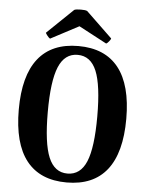

<svg xmlns="http://www.w3.org/2000/svg" viewBox="-60 -955 787 1018"><g transform="rotate(5 333.0 -446.0)"><path d="M46.9 -349.1Q46.9 -529.3 119.1 -620.6Q191.4 -711.9 333 -711.9Q474.6 -711.9 546.9 -620.6Q619.1 -529.3 619.1 -349.1Q619.1 -168.5 546.9 -77.1Q474.6 14.2 333 14.2Q191.4 14.2 119.1 -77.1Q46.9 -168.5 46.9 -349.1ZM154.8 -767.1 293.9 -900.9Q303.2 -905.3 328.4 -905.5Q353.5 -905.8 362.8 -900.9L502 -767.1Q502 -762.7 493.2 -751.7Q484.4 -740.7 478 -737.8L329.1 -816.9L179.2 -737.8Q173.3 -740.7 164.6 -751.7Q155.8 -762.7 154.8 -767.1ZM333 -33.2Q402.3 -33.2 433.6 -108.2Q464.8 -183.1 464.8 -349.1Q464.8 -515.1 433.6 -590.1Q402.3 -665 333 -665Q264.2 -665 232.7 -589.8Q201.2 -514.6 201.2 -349.1Q201.2 -183.6 232.7 -108.4Q264.2 -33.2 333 -33.2Z"/></g></svg>

Font: Arima
Style: Bold
Weight: 700
Designer: Joana Correia and Natanael Gama
Foundry: NDISCOVER
Version: Version 1.100;Glyphs 3.1.2 (3151)